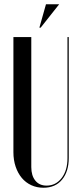

<svg xmlns="http://www.w3.org/2000/svg" viewBox="-20 -873 380 902"><path d="M127 -699V-88Q127 -48 146 -24.5Q165 -1 199 -1Q242 -1 269.5 -36.5Q297 -72 297 -130V-699H303V-131Q303 -67 271.5 -29Q240 9 184 9Q153 9 127 -3Q101 -15 82.5 -37Q64 -59 53.5 -90Q43 -121 43 -158V-699ZM165 -743 196 -853H258L171 -743Z"/></svg>

Font: Moniqa SemBd Narrow Display
Style: Regular
Weight: 600
Width: 4
Designer: Rajesh Rajput
Foundry: Rajesh Rajput
Version: Version 1.000